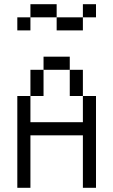

<svg xmlns="http://www.w3.org/2000/svg" viewBox="-20 -895 540 915"><path d="M437.5 -812.5V-875H375V-812.5H250V-750H375V-812.5ZM62.5 -437.5V0H125Q125 0 125 -250H375Q375 -250 375 0H437.5V-437.5H375Q375 -437.5 375 -312.5H125Q125 -312.5 125 -437.5ZM125 -437.5H187.5Q187.5 -437.5 187.5 -562.5H125Q125 -562.5 125 -437.5ZM375 -437.5Q375 -437.5 375 -562.5H312.5Q312.5 -562.5 312.5 -437.5ZM187.5 -562.5H312.5V-625H187.5ZM125 -812.5H62.5V-750H125ZM125 -812.5H250V-875H125Z"/></svg>

Font: CalcUnifontExMono
Style: Regular
Weight: 500
Version: Version 15.0.06